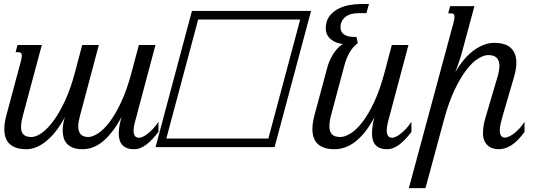

<svg xmlns="http://www.w3.org/2000/svg" viewBox="-20 -747 2755 975"><path d="M428.2 -51.3Q449.2 -51.3 477.5 -69.3Q505.9 -87.4 535.9 -126.7Q565.9 -166 595.2 -228.3Q624.5 -290.5 647.9 -378.4L685.1 -518.6H769.5L673.3 -157.2Q668.9 -141.6 663.6 -121.1Q658.2 -100.6 658.2 -83Q658.2 -67.4 664.6 -57.4Q670.9 -47.4 688 -47.4Q694.3 -47.4 705.3 -52.5Q716.3 -57.6 729.7 -67.9Q743.2 -78.1 757.3 -93.3Q771.5 -108.4 784.7 -128.4V-77.1Q770 -58.1 755.1 -42Q740.2 -25.9 724.9 -14.2Q709.5 -2.4 693.6 4.2Q677.7 10.7 661.1 10.7Q638.7 10.7 623.5 4.4Q608.4 -2 599.4 -12.9Q590.3 -23.9 586.7 -38.6Q583 -53.2 583 -70.3Q583 -90.3 587.2 -111.3Q591.3 -132.3 597.2 -152.8Q572.8 -107.9 548.3 -76.9Q523.9 -45.9 499.3 -26.4Q474.6 -6.8 449.7 2Q424.8 10.7 398.9 10.7Q370.1 10.7 350.8 3.2Q331.5 -4.4 319.8 -17.3Q308.1 -30.3 303.2 -47.6Q298.3 -64.9 298.3 -84.5Q298.3 -101.6 301.3 -118.7Q304.2 -135.7 309.6 -152.8Q289.6 -114.7 266.4 -84.5Q243.2 -54.2 218 -33Q192.9 -11.7 166.5 -0.5Q140.1 10.7 114.3 10.7Q84.5 10.7 63.2 3.7Q42 -3.4 28.3 -16.6Q14.6 -29.8 8.3 -48.6Q2 -67.4 2 -90.8Q1.5 -106.9 4.4 -124.8Q7.3 -142.6 12.7 -162.6L85.4 -433.6Q90.8 -454.1 90.8 -464.4Q90.8 -474.6 86.2 -478.3Q81.5 -481.9 72.8 -481.9H59.1L68.8 -518.6H192.4L97.7 -165.5Q92.3 -146 89.6 -130.1Q86.9 -114.3 86.9 -101.6Q86.9 -75.7 99.6 -63.5Q112.3 -51.3 140.1 -51.3Q163.1 -51.3 192.1 -71.8Q221.2 -92.3 251.5 -133.3Q281.7 -174.3 310.3 -235.6Q338.9 -296.9 360.4 -378.4L397.5 -518.6H481.9L385.7 -157.2Q377.4 -126.5 377.4 -106Q377.4 -51.3 428.2 -51.3Z M770 0 954.6 -691.4H1559.6L1374.5 0ZM1342.8 -43.5 1504.4 -647.9H986.3L824.7 -43.5Z M1642.1 -404.3Q1646.5 -421.4 1654.1 -438.5Q1661.6 -455.6 1671.4 -471.4Q1681.2 -487.3 1693.6 -500.7Q1706.1 -514.2 1720.7 -523.4Q1704.6 -525.4 1689 -531Q1673.3 -536.6 1661.1 -546.6Q1648.9 -556.6 1641.6 -570.6Q1634.3 -584.5 1634.3 -603Q1634.3 -638.7 1651.1 -662.4Q1668 -686 1693.8 -700.2Q1719.7 -714.4 1751 -720.5Q1782.2 -726.6 1811.5 -726.6H1853.5L1840.8 -680.2H1801.8Q1756.8 -680.2 1732.9 -660.2Q1709 -640.1 1709 -607.9Q1709 -584.5 1727.3 -572Q1745.6 -559.6 1776.4 -559.6H1790L1796.9 -528.3Q1769 -505.9 1753.9 -478.3Q1738.8 -450.7 1729.5 -417L1662.1 -165.5Q1652.8 -131.8 1652.8 -106.4Q1652.8 -78.6 1665.8 -64.9Q1678.7 -51.3 1708 -51.3Q1731 -51.3 1760.3 -69.3Q1789.6 -87.4 1820.1 -126.7Q1850.6 -166 1879.9 -228.3Q1909.2 -290.5 1932.6 -378.4L1969.7 -518.6H2054.2L1958 -157.2Q1956.1 -150.4 1953.6 -141.4Q1951.2 -132.3 1949 -122.8Q1946.8 -113.3 1945.3 -103.3Q1943.8 -93.3 1943.8 -84.5Q1943.8 -68.8 1950 -58.1Q1956.1 -47.4 1972.7 -47.4Q1979 -47.4 1990 -52.5Q2001 -57.6 2014.4 -67.9Q2027.8 -78.1 2042 -93.3Q2056.2 -108.4 2069.3 -128.4V-77.1Q2054.7 -58.1 2039.8 -42Q2024.9 -25.9 2009.5 -14.2Q1994.1 -2.4 1978.3 4.2Q1962.4 10.7 1945.8 10.7Q1923.8 10.7 1908.9 4.4Q1894 -2 1885.3 -12.7Q1876.5 -23.4 1872.8 -38.1Q1869.1 -52.7 1869.1 -68.8Q1869.1 -89.8 1872.6 -111.6Q1876 -133.3 1881.8 -152.8Q1858.4 -107.9 1833.5 -76.9Q1808.6 -45.9 1782.7 -26.4Q1756.8 -6.8 1730.7 2Q1704.6 10.7 1678.7 10.7Q1648.9 10.7 1627.7 3.7Q1606.4 -3.4 1592.8 -16.6Q1579.1 -29.8 1572.8 -48.6Q1566.4 -67.4 1566.4 -90.8Q1566.4 -124 1577.1 -162.6Z M2505.4 -353Q2510.7 -371.1 2513.4 -386Q2516.1 -400.9 2516.1 -413.1Q2516.1 -467.3 2459.5 -467.3Q2436.5 -467.3 2407.5 -449.2Q2378.4 -431.2 2348.1 -391.6Q2317.9 -352.1 2288.3 -290Q2258.8 -228 2234.9 -140.1L2140.6 208.5H2056.2L2282.7 -630.9Q2288.1 -651.4 2288.1 -661.1Q2288.1 -671.9 2283.2 -675.5Q2278.3 -679.2 2269.5 -679.2H2255.9L2265.6 -715.8H2389.2L2323.7 -473.1Q2322.3 -468.3 2319.1 -458Q2315.9 -447.8 2311.5 -434.6Q2307.1 -421.4 2301.8 -407.2Q2296.4 -393.1 2291.5 -379.9Q2335.9 -455.6 2387.7 -492.4Q2439.5 -529.3 2488.8 -529.3Q2547.9 -529.3 2575 -502.7Q2602.1 -476.1 2602.1 -428.7Q2602.1 -396 2590.3 -356L2532.2 -157.2Q2528.3 -143.1 2523.2 -122.8Q2518.1 -102.5 2518.1 -84.5Q2518.1 -65.4 2525.1 -56.9Q2532.2 -48.3 2543.5 -48.3Q2553.7 -48.3 2566.9 -54.7Q2580.1 -61 2593.5 -71.8Q2606.9 -82.5 2620.1 -97.2Q2633.3 -111.8 2643.6 -128.4V-77.1Q2610.8 -31.7 2578.6 -10.5Q2546.4 10.7 2511.2 10.7Q2494.6 10.7 2480.2 5.6Q2465.8 0.5 2455.3 -9.8Q2444.8 -20 2438.7 -34.9Q2432.6 -49.8 2432.6 -68.8Q2432.6 -89.8 2436 -109.9Q2439.5 -129.9 2445.3 -149.4Z"/></svg>

Font: Arian AMU Serif
Style: Italic
Weight: 400
Italic angle: -15°
Designer: Ruben Hakobyan (Tarumian)
Foundry: Ruben Hakobyan (Tarumian)
Version: Version 1.002